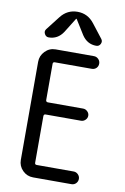

<svg xmlns="http://www.w3.org/2000/svg" viewBox="-103 -1019 705 1079"><g transform="rotate(10 250.0 -480.0)"><path d="M114.3 -790Q98.6 -790 90.8 -805.2Q83 -820.3 92.8 -833L154.3 -912.1Q191.4 -960 250 -960Q308.6 -960 345.7 -912.1L407.2 -833Q417 -820.3 409.7 -805.2Q402.3 -790 385.7 -790Q334 -790 303.7 -835.9L252 -918.9Q252 -919.9 250 -919.9Q248 -919.9 248 -918.9L196.3 -835.9Q166 -790 114.3 -790ZM165 0Q129.9 0 105 -24.9Q80.1 -49.8 80.1 -85V-644.5Q80.1 -679.7 105 -705.1Q129.9 -730.5 165 -730.5H383.8Q398.4 -730.5 409.2 -719.7Q419.9 -709 419.9 -693.8Q419.9 -678.7 409.7 -668.5Q399.4 -658.2 383.8 -658.2H172.9Q162.1 -658.2 162.1 -647.5V-441.4Q162.1 -430.7 172.9 -429.7H375Q388.7 -429.7 399.4 -419.4Q410.2 -409.2 410.2 -395Q410.2 -380.9 399.4 -370.6Q388.7 -360.4 375 -360.4H172.9Q162.1 -360.4 162.1 -348.6V-83Q162.1 -72.3 172.9 -72.3H383.8Q398.4 -72.3 409.2 -61.5Q419.9 -50.8 419.9 -36.1Q419.9 -21.5 409.7 -10.7Q399.4 0 383.8 0Z"/></g></svg>

Font: Rounded-X Mgen+ 2m regular
Style: Regular
Weight: 400
Designer: [Source Han Sans]
Ryoko NISHIZUKA  (kana & ideographs); Paul D. Hunt (Latin, Greek & Cyrillic); Wenlong ZHANG  (bopomofo
Version: Version 1.059.20150602